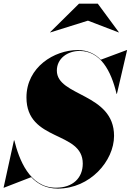

<svg xmlns="http://www.w3.org/2000/svg" viewBox="-45 -1040 731 1074"><path d="M447 -924.5 619 -858.5 620 -859.5 502 -1019.5H397L235 -859.5L236 -858.5ZM-23 10 129.5 -49C166 -10.5 213.5 15 278 15C459 15 593 -140 593 -280C593 -520 273 -500 273 -645C273 -714 334 -755 400 -755C516 -755 576 -646 607 -515H609L666 -760H664L519 -706C486.5 -739.5 444 -760 390 -760C259 -760 103 -665 103 -495C103 -245 418 -310 418 -125C418 -46 364 10 268 10C119 10 61 -151 35 -255H33L-25 10Z"/></svg>

Font: Bodoni* 96pt Fatface
Style: Italic
Weight: 900
Italic angle: -13°
Version: Version 2.3